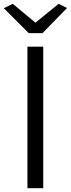

<svg xmlns="http://www.w3.org/2000/svg" viewBox="-36 -988 372 1008"><path d="M108 0V-743H191V0ZM115 -814 -16 -945 31 -968 150 -869 272 -968 316 -946 187 -814Z"/></svg>

Font: Merriweather Sans Light
Style: Regular
Weight: 300
Designer: Eben Sorkin
Foundry: Eben Sorkin
Version: Version 2.001; ttfautohint (v1.8.3)